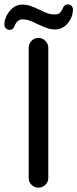

<svg xmlns="http://www.w3.org/2000/svg" viewBox="-39 -863 357 889"><path d="M93.8 -39.1V-641.6Q93.8 -660.2 106.9 -673.8Q120.1 -687.5 138.7 -687.5Q157.2 -687.5 170.9 -673.8Q184.6 -660.2 184.6 -641.6V-39.1Q184.6 -20.5 170.9 -7.3Q157.2 5.9 138.7 5.9Q120.1 5.9 106.9 -7.3Q93.8 -20.5 93.8 -39.1ZM64.5 -841.8Q83 -841.8 99.6 -836.4Q116.2 -831.1 142.6 -818.4Q168 -805.7 183.1 -800.8Q198.2 -795.9 214.8 -795.9Q227.5 -795.9 235.8 -801.8Q244.1 -807.6 250 -821.3Q257.8 -842.8 275.4 -842.8Q285.2 -842.8 291.5 -836.4Q297.9 -830.1 298.8 -820.3Q298.8 -784.2 274.9 -755.4Q251 -726.6 215.8 -726.6Q198.2 -726.6 182.1 -731.9Q166 -737.3 135.7 -751Q110.4 -763.7 95.7 -768.6Q81.1 -773.4 65.4 -773.4Q41 -773.4 28.3 -743.2Q22.5 -724.6 4.9 -724.6Q-3.9 -724.6 -11.2 -731.4Q-18.6 -738.3 -18.6 -748Q-18.6 -782.2 5.9 -812Q30.3 -841.8 64.5 -841.8Z"/></svg>

Font: jf-openhuninn-2.0
Style: Regular
Weight: 400
Designer: [Kosugi Maru]
Designed by MOTOYA      

[Varela Round]
Joe Prince (Latin component); Avraham Cornfeld (Hebrew component)
Foundry: justfont CO.,LTD.
Version: 2.0